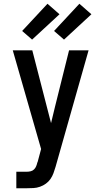

<svg xmlns="http://www.w3.org/2000/svg" viewBox="-20 -1003 540 1023"><path d="M67 0V-88H123Q133 -88 143.5 -90.5Q154 -93 161.5 -100.5Q169 -108 173 -118Q177 -128 179 -138H180L199 -209L48 -735H152L252 -347L273 -434L348 -735H452L276 -114Q271 -97 265 -80.5Q259 -64 249 -49.5Q239 -35 224.5 -24.5Q210 -14 193 -8Q176 -2 158.5 -1Q141 0 123 0ZM321 -792 268 -838 403 -983 467 -927ZM151 -792 98 -838 233 -983 297 -927Z"/></svg>

Font: Iosevka SS18 Semibold
Style: Regular
Weight: 600
Monospace: yes
Designer: Belleve Invis
Foundry: Belleve Invis
Version: Version 25.1.1; ttfautohint (v1.8.4)